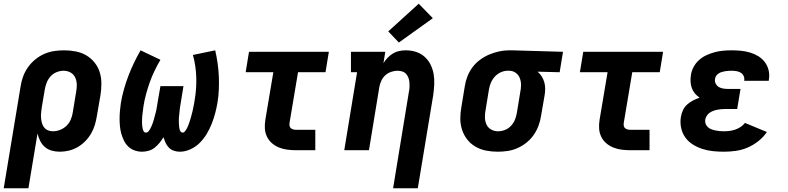

<svg xmlns="http://www.w3.org/2000/svg" viewBox="-25 -809 4245 1034"><path d="M-5 205 86 -344Q90 -371 99.5 -397Q109 -423 125.5 -446.5Q142 -470 164.5 -488.5Q187 -507 213 -518.5Q239 -530 266.5 -534Q294 -538 320 -538Q352 -538 383 -532Q414 -526 439.5 -511Q465 -496 484 -472.5Q503 -449 512 -420Q521 -391 521 -359.5Q521 -328 516 -296L497 -186Q493 -161 486 -137Q479 -113 466 -90.5Q453 -68 434.5 -49Q416 -30 393.5 -17Q371 -4 346.5 2Q322 8 297 8Q274 8 253 2Q232 -4 216.5 -17.5Q201 -31 191.5 -50Q182 -69 177 -90L128 205ZM260 -102Q279 -102 298.5 -109.5Q318 -117 333 -131.5Q348 -146 356 -165Q364 -184 367 -204L385 -314Q389 -334 388.5 -354Q388 -374 380 -391.5Q372 -409 355 -418.5Q338 -428 318 -428Q299 -428 280 -420.5Q261 -413 247.5 -398Q234 -383 226.5 -364Q219 -345 216 -326L200 -231Q198 -217 196.5 -202.5Q195 -188 196 -174.5Q197 -161 200.5 -147.5Q204 -134 212 -123.5Q220 -113 232.5 -107.5Q245 -102 260 -102Z M740 8Q719 8 699.5 1Q680 -6 666 -19.5Q652 -33 643 -51Q634 -69 628.5 -88.5Q623 -108 621 -128.5Q619 -149 619 -170Q619 -191 621 -212.5Q623 -234 626 -255Q632 -291 642.5 -328Q653 -365 666.5 -400.5Q680 -436 696.5 -470.5Q713 -505 732 -538L839 -487Q822 -458 807.5 -428Q793 -398 782 -367Q771 -336 762 -303.5Q753 -271 748 -239Q747 -231 746 -223.5Q745 -216 744 -208Q743 -200 742 -192Q741 -184 740.5 -176.5Q740 -169 740 -161Q740 -153 740 -145.5Q740 -138 741 -130.5Q742 -123 743.5 -115.5Q745 -108 749 -101.5Q753 -95 761 -95Q769 -95 774.5 -101.5Q780 -108 784 -115Q788 -122 791 -129.5Q794 -137 797 -144.5Q800 -152 802 -159.5Q804 -167 806 -174.5Q808 -182 810 -189.5Q812 -197 814 -204.5Q816 -212 817.5 -219.5Q819 -227 820 -234.5Q821 -242 822.5 -249.5Q824 -257 825 -265L839 -345H963L950 -265Q949 -257 947.5 -249.5Q946 -242 945 -234.5Q944 -227 943 -219.5Q942 -212 941.5 -204.5Q941 -197 940 -189.5Q939 -182 938.5 -174.5Q938 -167 938 -159.5Q938 -152 938.5 -144.5Q939 -137 939.5 -129.5Q940 -122 941.5 -115Q943 -108 947 -101.5Q951 -95 959 -95Q966 -95 971.5 -102Q977 -109 981 -116.5Q985 -124 988 -131.5Q991 -139 993.5 -146.5Q996 -154 998.5 -161.5Q1001 -169 1003 -176.5Q1005 -184 1007 -191.5Q1009 -199 1011 -206.5Q1013 -214 1014.5 -222Q1016 -230 1017.5 -237.5Q1019 -245 1020.5 -252.5Q1022 -260 1023 -268Q1034 -331 1032 -393Q1030 -455 1014 -513L1134 -538Q1142 -503 1147 -468Q1152 -433 1153.5 -397.5Q1155 -362 1153.5 -326.5Q1152 -291 1146 -255Q1141 -226 1133.5 -198Q1126 -170 1115 -142Q1104 -114 1088 -87.5Q1072 -61 1050.5 -39.5Q1029 -18 1000.5 -5Q972 8 944 8Q926 8 910.5 2.5Q895 -3 884 -14.5Q873 -26 866.5 -40.5Q860 -55 855 -70Q846 -54 834 -39.5Q822 -25 807.5 -13.5Q793 -2 775 3Q757 8 740 8Z M1569 0Q1546 0 1522.5 -3Q1499 -6 1478 -14.5Q1457 -23 1440 -37.5Q1423 -52 1413 -72.5Q1403 -93 1401.5 -116.5Q1400 -140 1404 -164L1447 -420H1298L1316 -530H1746L1728 -420H1580L1534 -146Q1533 -138 1534.5 -130.5Q1536 -123 1541.5 -118.5Q1547 -114 1554.5 -112Q1562 -110 1569 -110H1673V0Z M2092 205 2177 -314Q2180 -327 2180.5 -340Q2181 -353 2180 -365.5Q2179 -378 2174.5 -390Q2170 -402 2162 -411Q2154 -420 2141.5 -424Q2129 -428 2116 -428Q2099 -428 2081.5 -422Q2064 -416 2050.5 -404Q2037 -392 2029 -375Q2021 -358 2018 -341L1962 0H1829L1898 -420H1865V-530H2050L2040 -469Q2050 -485 2063 -498.5Q2076 -512 2092 -521.5Q2108 -531 2125.5 -534.5Q2143 -538 2161 -538Q2189 -538 2215.5 -529.5Q2242 -521 2262 -503Q2282 -485 2294 -460.5Q2306 -436 2310.5 -409Q2315 -382 2313.5 -353Q2312 -324 2308 -296L2225 205ZM2123 -580 2066 -640 2230 -789 2306 -711Z M2655 8Q2623 8 2592.5 2Q2562 -4 2536 -19Q2510 -34 2491.5 -57.5Q2473 -81 2463.5 -110Q2454 -139 2454 -170.5Q2454 -202 2460 -234L2478 -344Q2482 -371 2492 -397Q2502 -423 2519 -446Q2536 -469 2559.5 -486.5Q2583 -504 2609 -515Q2635 -526 2662 -532Q2689 -538 2716 -538Q2720 -538 2724.5 -538Q2729 -538 2733 -538L3007 -530L2989 -420L2870 -423Q2883 -412 2892 -398Q2901 -384 2906 -367Q2911 -350 2911 -332Q2911 -314 2908 -296L2889 -186Q2885 -159 2875.5 -133Q2866 -107 2850 -83.5Q2834 -60 2811 -41.5Q2788 -23 2762 -11.5Q2736 0 2709 4Q2682 8 2655 8ZM2657 -102Q2676 -102 2695 -109.5Q2714 -117 2728 -132.5Q2742 -148 2749 -166.5Q2756 -185 2759 -204L2777 -314Q2781 -333 2781 -352Q2781 -371 2774.5 -388Q2768 -405 2753.5 -416Q2739 -427 2720 -428H2715Q2713 -428 2711.5 -428Q2710 -428 2709 -428Q2690 -428 2671.5 -419.5Q2653 -411 2639.5 -396Q2626 -381 2618.5 -363Q2611 -345 2608 -326L2590 -216Q2586 -196 2586.5 -176Q2587 -156 2595 -138.5Q2603 -121 2620 -111.5Q2637 -102 2657 -102Z M3369 0Q3346 0 3322.5 -3Q3299 -6 3278 -14.5Q3257 -23 3240 -37.5Q3223 -52 3213 -72.5Q3203 -93 3201.5 -116.5Q3200 -140 3204 -164L3247 -420H3098L3116 -530H3546L3528 -420H3380L3334 -146Q3333 -138 3334.5 -130.5Q3336 -123 3341.5 -118.5Q3347 -114 3354.5 -112Q3362 -110 3369 -110H3473V0Z M3874 8Q3844 8 3814.5 5Q3785 2 3757.5 -7Q3730 -16 3706 -31Q3682 -46 3665.5 -69Q3649 -92 3643 -121Q3637 -150 3642 -180Q3645 -198 3653 -215.5Q3661 -233 3675.5 -246Q3690 -259 3707.5 -268Q3725 -277 3743 -283Q3729 -292 3718 -305Q3707 -318 3701 -334Q3695 -350 3694 -368.5Q3693 -387 3696 -405Q3699 -427 3710.5 -448.5Q3722 -470 3740 -486Q3758 -502 3780 -512Q3802 -522 3824.5 -528Q3847 -534 3870 -536Q3893 -538 3915 -538Q3941 -538 3966 -535.5Q3991 -533 4014.5 -526Q4038 -519 4058.5 -506.5Q4079 -494 4093.5 -475Q4108 -456 4114 -432Q4120 -408 4116 -383Q4116 -380 4115.5 -378Q4115 -376 4115 -374H3983Q3983 -375 3983 -375.5Q3983 -376 3983 -377Q3985 -389 3979.5 -400.5Q3974 -412 3963.5 -418Q3953 -424 3940.5 -426Q3928 -428 3915 -428Q3907 -428 3898 -427.5Q3889 -427 3880.5 -425.5Q3872 -424 3863 -421.5Q3854 -419 3846 -414Q3838 -409 3832.5 -401.5Q3827 -394 3826 -385Q3823 -372 3829 -359.5Q3835 -347 3846 -340.5Q3857 -334 3870.5 -332Q3884 -330 3898 -330H3963L3945 -222H3880Q3870 -222 3859 -221Q3848 -220 3837.5 -218Q3827 -216 3816.5 -212Q3806 -208 3796.5 -201.5Q3787 -195 3781 -185Q3775 -175 3773 -165Q3771 -153 3775 -142.5Q3779 -132 3787 -124.5Q3795 -117 3805.5 -113Q3816 -109 3827.5 -106.5Q3839 -104 3850.5 -103Q3862 -102 3874 -102Q3889 -102 3904.5 -104Q3920 -106 3934.5 -111Q3949 -116 3963 -125Q3977 -134 3987 -147L4105 -98Q4086 -70 4058.5 -48.5Q4031 -27 4000.5 -14Q3970 -1 3937.5 3.5Q3905 8 3874 8Z"/></svg>

Font: Iosevka Slab XBdEx
Style: Italic
Weight: 800
Width: 7
Italic angle: -9°
Monospace: yes
Designer: Belleve Invis
Foundry: Belleve Invis
Version: Version 11.1.1; ttfautohint (v1.8.3)